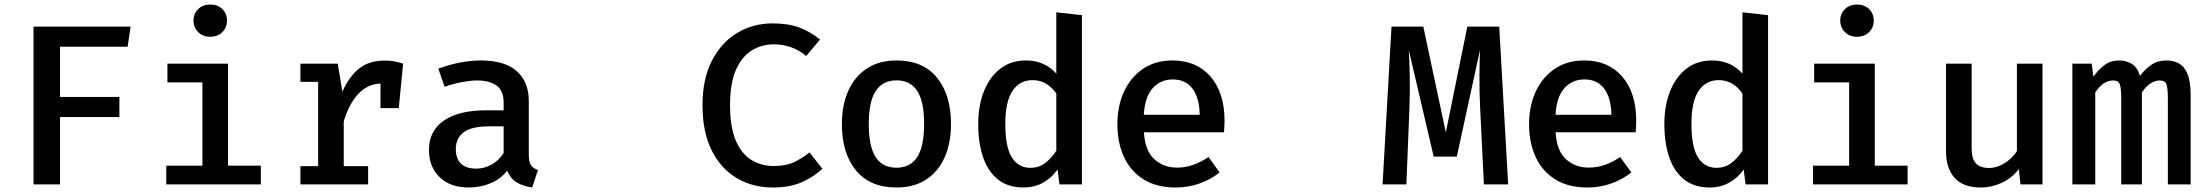

<svg xmlns="http://www.w3.org/2000/svg" viewBox="-20 -827 9886 861"><path d="M249.2 -617.4V-392.3H515.4V-302.1H249.2V0H130.3V-707.7H565.6L552.3 -617.4Z M922.6 -806.7Q956.4 -806.7 977.2 -786.2Q997.9 -765.6 997.9 -734.9Q997.9 -704.1 977.2 -683.1Q956.4 -662.1 922.6 -662.1Q889.7 -662.1 868.7 -683.1Q847.7 -704.1 847.7 -734.9Q847.7 -765.6 868.7 -786.2Q889.7 -806.7 922.6 -806.7ZM1002.6 -541.5V-84.1H1149.7V0H725.6V-84.1H887.7V-457.4H730.8V-541.5Z M1327.2 0V-82.1H1406.7V-460H1327.2V-541.5H1494.4L1515.4 -415.9Q1545.6 -484.1 1590.5 -519.7Q1635.4 -555.4 1706.2 -555.4Q1730.3 -555.4 1749.5 -551.5Q1768.7 -547.7 1787.7 -541.5L1768.2 -342.1H1686.2V-452.3Q1628.7 -450.3 1587.2 -406.4Q1545.6 -362.6 1521.5 -283.1V-82.1H1630.8V0Z M2351.3 -132.8Q2351.3 -100.5 2361 -86.2Q2370.8 -71.8 2392.3 -64.6L2366.7 13.3Q2326.7 8.7 2297.7 -8.7Q2268.7 -26.2 2254.4 -61.5Q2224.6 -23.6 2179 -4.9Q2133.3 13.8 2081.5 13.8Q1999 13.8 1951.3 -32.6Q1903.6 -79 1903.6 -154.4Q1903.6 -240 1970.3 -286.2Q2036.9 -332.3 2161 -332.3H2238.5V-367.7Q2238.5 -420.5 2206.7 -443.3Q2174.9 -466.2 2117.9 -466.2Q2091.3 -466.2 2053.3 -459.2Q2015.4 -452.3 1973.8 -437.9L1945.6 -519Q1996.4 -537.9 2045.1 -546.9Q2093.8 -555.9 2135.4 -555.9Q2244.1 -555.9 2297.7 -507.7Q2351.3 -459.5 2351.3 -374.4ZM2116.4 -70.8Q2151.3 -70.8 2184.6 -89.2Q2217.9 -107.7 2238.5 -141V-260.5H2174.9Q2093.8 -260.5 2059 -233.6Q2024.1 -206.7 2024.1 -159.5Q2024.1 -70.8 2116.4 -70.8Z M3444.1 -722.1Q3515.9 -722.1 3565.1 -703.3Q3614.4 -684.6 3657.4 -649.7L3595.4 -575.9Q3532.3 -628.2 3449.7 -628.2Q3396.9 -628.2 3352.3 -601.5Q3307.7 -574.9 3280.8 -514.9Q3253.8 -454.9 3253.8 -354.9Q3253.8 -256.9 3279.5 -196.9Q3305.1 -136.9 3349.5 -109.7Q3393.8 -82.6 3449.7 -82.6Q3506.7 -82.6 3544.1 -101.3Q3581.5 -120 3610.3 -143.6L3667.7 -70.3Q3632.3 -35.9 3577.9 -11Q3523.6 13.8 3445.6 13.8Q3355.4 13.8 3284.1 -28.2Q3212.8 -70.3 3171.5 -152.6Q3130.3 -234.9 3130.3 -354.9Q3130.3 -473.8 3172.8 -555.6Q3215.4 -637.4 3286.4 -679.7Q3357.4 -722.1 3444.1 -722.1Z M4000.5 -555.9Q4119.5 -555.9 4182.1 -478.5Q4244.6 -401 4244.6 -271.8Q4244.6 -185.6 4216.2 -121.5Q4187.7 -57.4 4133.1 -21.8Q4078.5 13.8 4000 13.8Q3881.5 13.8 3818.5 -62.8Q3755.4 -139.5 3755.4 -270.8Q3755.4 -354.9 3783.8 -419.2Q3812.3 -483.6 3867.2 -519.7Q3922.1 -555.9 4000.5 -555.9ZM4000.5 -466.7Q3938.5 -466.7 3907.2 -419.2Q3875.9 -371.8 3875.9 -270.8Q3875.9 -169.7 3906.9 -122.3Q3937.9 -74.9 4000 -74.9Q4062.1 -74.9 4093.1 -122.6Q4124.1 -170.3 4124.1 -271.8Q4124.1 -371.8 4093.3 -419.2Q4062.6 -466.7 4000.5 -466.7Z M4716.9 -771.8 4831.8 -759V0H4730.8L4722.6 -66.7Q4694.9 -28.2 4656.4 -7.2Q4617.9 13.8 4570.3 13.8Q4500.5 13.8 4455.6 -21.8Q4410.8 -57.4 4388.7 -121.5Q4366.7 -185.6 4366.7 -270.8Q4366.7 -353.3 4392.3 -417.7Q4417.9 -482.1 4465.6 -519Q4513.3 -555.9 4580.5 -555.9Q4664.1 -555.9 4716.9 -496.9ZM4610.8 -467.7Q4552.8 -467.7 4520.5 -419.7Q4488.2 -371.8 4488.2 -270.8Q4488.2 -167.2 4517.7 -120.8Q4547.2 -74.4 4600.5 -74.4Q4639.5 -74.4 4668.2 -96.9Q4696.9 -119.5 4716.9 -151.3V-407.7Q4696.9 -436.4 4670.3 -452.1Q4643.6 -467.7 4610.8 -467.7Z M5109.7 -233.8Q5114.9 -150.3 5156.7 -112.8Q5198.5 -75.4 5257.4 -75.4Q5296.9 -75.4 5331 -87.7Q5365.1 -100 5399.5 -122.6L5449.2 -53.8Q5411.3 -23.1 5360.5 -4.6Q5309.7 13.8 5251.8 13.8Q5167.2 13.8 5109 -22.1Q5050.8 -57.9 5020.8 -122.1Q4990.8 -186.2 4990.8 -270.3Q4990.8 -351.8 5020.5 -416.2Q5050.3 -480.5 5105.6 -518.2Q5161 -555.9 5237.9 -555.9Q5345.6 -555.9 5408.5 -483.6Q5471.3 -411.3 5471.3 -285.1Q5471.3 -271.3 5470.5 -257.7Q5469.7 -244.1 5468.7 -233.8ZM5239 -470.8Q5185.1 -470.8 5149.7 -432.3Q5114.4 -393.8 5109.2 -312.3H5360Q5358.5 -388.7 5327.4 -429.7Q5296.4 -470.8 5239 -470.8Z M6703.1 -707.7 6743.1 0H6634.4L6617.4 -344.6Q6613.8 -422.1 6614.4 -489.5Q6614.9 -556.9 6616.9 -603.1L6512.8 -124.6H6409.2L6297.4 -603.1Q6300.5 -559 6301.8 -488.2Q6303.1 -417.4 6300.5 -343.6L6286.7 0H6180L6220 -707.7H6362.6L6463.6 -233.3L6560 -707.7Z M6955.9 -233.8Q6961 -150.3 7002.8 -112.8Q7044.6 -75.4 7103.6 -75.4Q7143.1 -75.4 7177.2 -87.7Q7211.3 -100 7245.6 -122.6L7295.4 -53.8Q7257.4 -23.1 7206.7 -4.6Q7155.9 13.8 7097.9 13.8Q7013.3 13.8 6955.1 -22.1Q6896.9 -57.9 6866.9 -122.1Q6836.9 -186.2 6836.9 -270.3Q6836.9 -351.8 6866.7 -416.2Q6896.4 -480.5 6951.8 -518.2Q7007.2 -555.9 7084.1 -555.9Q7191.8 -555.9 7254.6 -483.6Q7317.4 -411.3 7317.4 -285.1Q7317.4 -271.3 7316.7 -257.7Q7315.9 -244.1 7314.9 -233.8ZM7085.1 -470.8Q7031.3 -470.8 6995.9 -432.3Q6960.5 -393.8 6955.4 -312.3H7206.2Q7204.6 -388.7 7173.6 -429.7Q7142.6 -470.8 7085.1 -470.8Z M7793.8 -771.8 7908.7 -759V0H7807.7L7799.5 -66.7Q7771.8 -28.2 7733.3 -7.2Q7694.9 13.8 7647.2 13.8Q7577.4 13.8 7532.6 -21.8Q7487.7 -57.4 7465.6 -121.5Q7443.6 -185.6 7443.6 -270.8Q7443.6 -353.3 7469.2 -417.7Q7494.9 -482.1 7542.6 -519Q7590.3 -555.9 7657.4 -555.9Q7741 -555.9 7793.8 -496.9ZM7687.7 -467.7Q7629.7 -467.7 7597.4 -419.7Q7565.1 -371.8 7565.1 -270.8Q7565.1 -167.2 7594.6 -120.8Q7624.1 -74.4 7677.4 -74.4Q7716.4 -74.4 7745.1 -96.9Q7773.8 -119.5 7793.8 -151.3V-407.7Q7773.8 -436.4 7747.2 -452.1Q7720.5 -467.7 7687.7 -467.7Z M8307.2 -806.7Q8341 -806.7 8361.8 -786.2Q8382.6 -765.6 8382.6 -734.9Q8382.6 -704.1 8361.8 -683.1Q8341 -662.1 8307.2 -662.1Q8274.4 -662.1 8253.3 -683.1Q8232.3 -704.1 8232.3 -734.9Q8232.3 -765.6 8253.3 -786.2Q8274.4 -806.7 8307.2 -806.7ZM8387.2 -541.5V-84.1H8534.4V0H8110.3V-84.1H8272.3V-457.4H8115.4V-541.5Z M8821.5 -541.5V-163.1Q8821.5 -114.9 8840.8 -94.4Q8860 -73.8 8899 -73.8Q8935.9 -73.8 8970.3 -95.9Q9004.6 -117.9 9024.6 -149.7V-541.5H9139.5V0H9040.5L9033.3 -69.2Q9003.1 -28.7 8956.9 -7.4Q8910.8 13.8 8862.6 13.8Q8783.6 13.8 8745.1 -29.5Q8706.7 -72.8 8706.7 -148.7V-541.5Z M9695.4 -555.9Q9726.2 -555.9 9750.8 -542.6Q9775.4 -529.2 9789.5 -495.6Q9803.6 -462.1 9803.6 -402.6V0H9701.5V-386.7Q9701.5 -429.2 9695.6 -447.7Q9689.7 -466.2 9665.1 -466.2Q9645.6 -466.2 9625.4 -454.1Q9605.1 -442.1 9585.1 -412.8V0H9492.3V-386.7Q9492.3 -429.2 9486.4 -447.7Q9480.5 -466.2 9455.9 -466.2Q9435.9 -466.2 9415.9 -454.1Q9395.9 -442.1 9375.9 -412.8V0H9273.3V-541.5H9360L9367.7 -483.1Q9390.8 -515.4 9417.7 -535.6Q9444.6 -555.9 9483.6 -555.9Q9514.4 -555.9 9539.5 -540.8Q9564.6 -525.6 9576.4 -486.7Q9599.5 -517.4 9627.7 -536.7Q9655.9 -555.9 9695.4 -555.9Z"/></svg>

Font: Fira Code Medium
Style: Regular
Weight: 500
Designer: Carrois Corporate, Edenspiekermann AG, Nikita Prokopov
Foundry: Carrois Corporate, Edenspiekermann AG, Nikita Prokopov
Version: Version 6.002